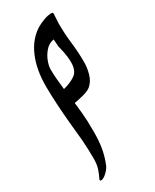

<svg xmlns="http://www.w3.org/2000/svg" viewBox="-221 -502 792 981"><g transform="rotate(-30 175.5 -11.5)"><path d="M277 -382Q277 -318 284 -261Q291 -204 291 -145Q291 -111 281 -76.5Q271 -42 248 -22Q234 -9 202.5 -0.5Q171 8 145 12Q149 48 151.5 74Q154 100 155 125.5Q156 151 156 187Q156 243 148.5 285.5Q141 328 124 369Q117 385 101 401Q85 417 69 422H66Q58 422 58 416Q58 414 59 413Q71 389 79 365Q87 341 87 307Q87 281 86 251.5Q85 222 83 196Q78 147 72.5 88.5Q67 30 63.5 -29Q60 -88 60 -136Q60 -234 91.5 -307Q123 -380 184 -417Q204 -428 227 -436.5Q250 -445 273 -445Q280 -445 280 -435Q280 -425 278.5 -409Q277 -393 277 -382ZM133 -77Q174 -87 203.5 -107Q233 -127 233 -177Q233 -194 231 -211Q229 -228 226 -242L217 -281Q216 -292 215.5 -303.5Q215 -315 214 -323Q183 -318 162 -292.5Q141 -267 132 -239Q124 -217 124 -198Q124 -164 127 -136.5Q130 -109 133 -77Z"/></g></svg>

Font: Ponomar
Style: Regular
Weight: 400
Version: Version 1.301; ttfautohint (v1.8.4.7-5d5b)